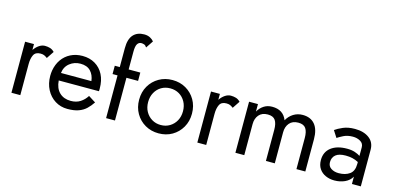

<svg xmlns="http://www.w3.org/2000/svg" viewBox="-72 -1226 3427 1671"><g transform="rotate(15 1641.5 -390.0)"><path d="M294 -372 338 -438Q320 -457 298.5 -463.5Q277 -470 252 -470Q226 -470 200.5 -453Q175 -436 155 -407V-460H75V0H155V-280Q155 -330 171 -362.5Q187 -395 232 -395Q252 -395 265 -389.5Q278 -384 294 -372Z M445 -210H807Q808 -216 808 -222Q808 -228 808 -234Q808 -307 781 -359.5Q754 -412 705 -441Q656 -470 591 -470Q532 -470 484.5 -446Q437 -422 407 -379Q377 -336 367 -279Q365 -267 364 -255Q363 -243 363 -230Q363 -161 391.5 -106.5Q420 -52 469.5 -21Q519 10 581 10Q641 10 681 -4.5Q721 -19 749 -45.5Q777 -72 800 -107L735 -148Q712 -111 676.5 -88Q641 -65 591 -65Q528 -65 489 -102.5Q450 -140 445 -210ZM447 -278Q453 -334 494.5 -367Q536 -400 591 -400Q651 -400 683 -366Q715 -332 721 -278Z M1105 -684 1149 -750Q1138 -765 1115.5 -777.5Q1093 -790 1061 -790Q998 -790 963 -751Q928 -712 928 -630V-460H883V-385H928V0H1008V-385H1113V-460H1008V-620Q1008 -670 1021 -690Q1034 -710 1056 -710Q1068 -710 1081.5 -705.5Q1095 -701 1105 -684Z M1245 -230Q1245 -278 1265.5 -315.5Q1286 -353 1321.5 -374Q1357 -395 1402 -395Q1447 -395 1482.5 -374Q1518 -353 1538.5 -315.5Q1559 -278 1559 -230Q1559 -182 1538.5 -145Q1518 -108 1482.5 -86.5Q1447 -65 1402 -65Q1357 -65 1321.5 -86.5Q1286 -108 1265.5 -145Q1245 -182 1245 -230ZM1164 -230Q1164 -161 1195.5 -106.5Q1227 -52 1281 -21Q1335 10 1402 10Q1470 10 1523.5 -21Q1577 -52 1608.5 -106.5Q1640 -161 1640 -230Q1640 -300 1608.5 -354Q1577 -408 1523.5 -439Q1470 -470 1402 -470Q1335 -470 1281 -439Q1227 -408 1195.5 -354Q1164 -300 1164 -230Z M1969 -372 2013 -438Q1995 -457 1973.5 -463.5Q1952 -470 1927 -470Q1901 -470 1875.5 -453Q1850 -436 1830 -407V-460H1750V0H1830V-280Q1830 -330 1846 -362.5Q1862 -395 1907 -395Q1927 -395 1940 -389.5Q1953 -384 1969 -372Z M2723 -290Q2723 -379 2684.5 -424.5Q2646 -470 2575 -470Q2529 -470 2492 -447Q2455 -424 2433 -384Q2400 -470 2300 -470Q2257 -470 2225 -449Q2193 -428 2173 -393V-460H2093V0H2173V-280Q2173 -330 2200.5 -362.5Q2228 -395 2280 -395Q2329 -395 2348.5 -366Q2368 -337 2368 -280V0H2448V-280Q2448 -330 2475.5 -362.5Q2503 -395 2555 -395Q2604 -395 2623.5 -366Q2643 -337 2643 -280V0H2723Z M2909 -352Q2926 -364 2961.5 -382Q2997 -400 3046 -400Q3084 -400 3113.5 -382.5Q3143 -365 3143 -330V-253Q3124 -266 3094.5 -276Q3065 -286 3024 -286Q2933 -286 2880.5 -245.5Q2828 -205 2828 -132Q2828 -85 2849.5 -53.5Q2871 -22 2907 -6Q2943 10 2986 10Q3038 10 3080 -9.5Q3122 -29 3143 -66V0H3223V-330Q3223 -397 3174 -433.5Q3125 -470 3046 -470Q2984 -470 2940 -451Q2896 -432 2870 -413ZM2909 -135Q2909 -177 2938 -201Q2967 -225 3028 -225Q3061 -225 3089 -218.5Q3117 -212 3143 -198V-180Q3143 -116 3104.5 -88.5Q3066 -61 3006 -61Q2966 -61 2937.5 -79.5Q2909 -98 2909 -135Z"/></g></svg>

Font: Jost-400-Book
Style: Regular
Weight: 400
Version: Version 3.200; ttfautohint (v0.97) -l 8 -r 50 -G 200 -x 14 -